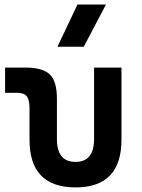

<svg xmlns="http://www.w3.org/2000/svg" viewBox="-20 -815 626 845"><path d="M312.5 9.8Q109.9 9.8 109.9 -200.2V-338.4Q109.9 -376 97.7 -391.4Q85.4 -406.7 55.2 -406.7H2.4V-517.6H91.8Q168.5 -517.6 199.5 -487.1Q230.5 -456.5 230.5 -380.9V-202.6Q230.5 -102.5 312.5 -102.5Q394 -102.5 394 -202.6V-517.6H514.6V-200.2Q514.6 9.8 312.5 9.8ZM232.9 -609.4 320.8 -794.9H446.3L348.6 -609.4Z"/></svg>

Font: CaskaydiaCove NFP SemiBold
Style: Regular
Weight: 600
Designer: Aaron Bell
Foundry: Saja Typeworks
Version: Version 2111.001; VTT 6.35;Nerd Fonts 3.1.1